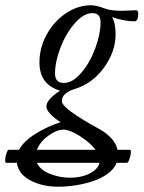

<svg xmlns="http://www.w3.org/2000/svg" viewBox="-122 -436 545 729"><path d="M-99.1 182.1Q-103 180.2 -102.3 169.2Q-101.6 158.2 -97.2 145.5Q-92.8 132.8 -88.9 132.8H-49.8Q-31.7 99.6 12.2 72.3Q56.2 44.9 107.9 27.8Q84 12.7 69.1 -3.2Q54.2 -19 54.2 -32.2Q54.2 -57.6 106 -91.8Q27.8 -114.7 27.8 -199.2Q27.8 -255.4 55.9 -305.9Q84 -356.4 129.2 -386.2Q174.3 -416 223.1 -416Q244.1 -416 272.9 -404.8Q296.9 -395 340.8 -395Q354 -395 394 -397Q397.9 -397.9 400.4 -394.3Q402.8 -390.6 402.8 -383.8Q402.8 -355 388.2 -355Q351.1 -355 303.2 -371.1Q316.9 -350.1 316.9 -305.2Q316.9 -240.2 272.9 -179.2Q229 -118.2 159.2 -97.2Q139.6 -91.3 126.2 -79.8Q112.8 -68.4 112.8 -51.8Q112.8 -23.9 253.9 53.2Q314.5 87.4 324.2 132.8H372.1Q376 134.8 374.8 145.8Q373.5 156.7 368.9 169.4Q364.3 182.1 359.9 182.1H320.8Q311.5 205.6 286.9 223.6Q262.2 241.7 230 252.2Q197.8 262.7 164.1 267.8Q130.4 272.9 98.1 272.9Q38.6 272.9 -6.6 249Q-51.8 225.1 -58.1 182.1ZM120.1 -121.1Q154.3 -121.1 187.5 -160.6Q220.7 -200.2 240.2 -253.9Q259.8 -307.6 259.8 -352.1Q259.8 -386.2 229 -386.2Q195.3 -386.2 161.4 -346.9Q127.4 -307.6 107.2 -254.2Q86.9 -200.7 86.9 -157.2Q86.9 -121.1 120.1 -121.1ZM120.1 56.2Q93.3 56.2 61.5 79.3Q29.8 102.5 18.1 132.8H241.2Q219.2 104.5 180.7 80.3Q142.1 56.2 120.1 56.2ZM143.1 238.8Q167 238.8 190.2 233.2Q213.4 227.5 232.4 214.4Q251.5 201.2 255.9 182.1H18.1Q31.2 210 68.6 224.4Q106 238.8 143.1 238.8Z"/></svg>

Font: Junicode SmCond
Style: Italic
Weight: 400
Width: 4
Italic angle: -11°
Designer: Peter S. Baker
Version: Version 2.206